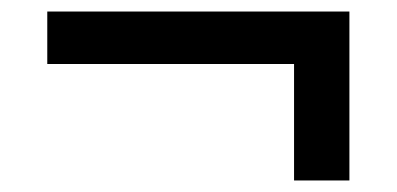

<svg xmlns="http://www.w3.org/2000/svg" viewBox="-20 -500 688 333"><path d="M490 -187V-389H62V-480H586V-187Z"/></svg>

Font: Geologica EX Med
Style: Regular
Weight: 500
Designer: Sindre Bremnes, Frode Helland
Foundry: Monokrom Skriftforlag AS
Version: Version 1.010;gftools[0.9.28]